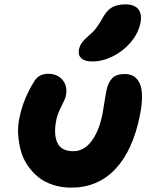

<svg xmlns="http://www.w3.org/2000/svg" viewBox="-20 -884 695 890"><path d="M407.2 -599.1Q372.1 -599.1 356.4 -614.3Q340.8 -629.4 346.2 -655.8Q352.5 -686 388.2 -715.8Q411.1 -734.9 425.8 -753.9Q440.4 -772.9 457 -803.2Q476.1 -837.4 500.5 -850.6Q524.9 -863.8 560.1 -863.8Q602.5 -863.8 620.8 -841.8Q639.2 -819.8 630.9 -776.9Q621.1 -729.5 586.2 -688.2Q551.3 -647 503.2 -623Q455.1 -599.1 407.2 -599.1ZM311 -14.2Q265.1 -14.2 225.6 -27.1Q186 -40 158 -62.7Q129.9 -85.4 108.4 -116.7Q86.9 -147.9 76.9 -184.1Q66.9 -220.2 64.2 -260.3Q61.5 -300.3 70.8 -340.8Q87.9 -424.3 136.2 -502.9Q157.7 -542 202.1 -542Q247.1 -542 270.8 -512.5Q294.4 -482.9 285.2 -439Q282.7 -426.8 264.4 -390.6Q246.1 -354.5 241.2 -329.1Q227.5 -262.2 245.6 -222.7Q263.7 -183.1 319.8 -183.1Q368.7 -183.1 403.8 -229.2Q439 -275.4 455.1 -356Q460 -381.8 464.8 -414.6Q469.7 -447.3 473.1 -462.9Q481 -502 500.2 -521.5Q519.5 -541 558.1 -541Q608.9 -541 628.4 -495.4Q647.9 -449.7 628.9 -351.1Q596.2 -186.5 514.6 -100.3Q433.1 -14.2 311 -14.2Z"/></svg>

Font: Shantell Sans Bouncy
Style: Italic
Weight: 800
Italic angle: -11.31°
Designer: Stephen Nixon, Anya Danilova, Shantell Martin
Foundry: Arrow Type
Version: Version 1.006;[9816181b4]